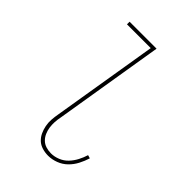

<svg xmlns="http://www.w3.org/2000/svg" viewBox="-218 -831 936 936"><g transform="rotate(45 250.0 -363.5)"><path d="M291 8Q270 8 250 2Q230 -4 216 -17Q202 -30 193.5 -48Q185 -66 181 -86.5Q177 -107 178.5 -128Q180 -149 184 -171L274 -717H110V-735H296L203 -168Q199 -149 198 -130.5Q197 -112 199.5 -94.5Q202 -77 209 -61Q216 -45 228 -33Q240 -21 257 -15.5Q274 -10 293 -10Q316 -10 339.5 -19.5Q363 -29 380 -47Q397 -65 408.5 -87Q420 -109 427 -132L444 -127Q436 -101 423 -76Q410 -51 390 -31.5Q370 -12 343.5 -2Q317 8 291 8Z"/></g></svg>

Font: Iosevka Thin
Style: Italic
Weight: 100
Italic angle: -9°
Monospace: yes
Designer: Belleve Invis
Foundry: Belleve Invis
Version: Version 32.5.0; ttfautohint (v1.8.4)